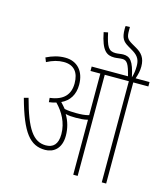

<svg xmlns="http://www.w3.org/2000/svg" viewBox="-129 -994 946 1093"><g transform="rotate(15 344.5 -448.0)"><path d="M308 -203C308 -245 297 -287 275 -323C292 -318 314 -317 336 -317C358 -317 384 -318 406 -324V0H432V-596H574V0H600V-596H689V-622H607C616 -649 621 -670 621 -695C621 -746 599 -771 564 -791L538 -806C505 -825 500 -837 500 -876V-896L475 -895C474 -890 474 -883 474 -877C474 -824 488 -806 520 -787L552 -768C585 -747 595 -725 595 -691C595 -665 592 -645 585 -622C566 -714 544 -735 504 -735C491 -735 474 -731 459 -731C418 -731 405 -754 388 -834L363 -829C384 -723 414 -705 459 -705C474 -705 488 -709 506 -709C534 -709 545 -689 562 -622H348V-596H406V-351C383 -344 357 -343 331 -343C311 -343 285 -344 262 -349C253 -360 243 -372 233 -382C280 -404 306 -445 306 -503C306 -584 260 -632 190 -632C151 -632 117 -622 80 -604L90 -579C124 -597 156 -606 188 -606C250 -606 279 -568 279 -504C279 -440 245 -398 163 -388L165 -363C180 -365 194 -368 207 -372C248 -330 281 -274 281 -205C281 -145 254 -121 211 -121C137 -121 93 -185 47 -357L21 -350C74 -157 125 -95 214 -95C262 -95 308 -126 308 -203Z"/></g></svg>

Font: Noto Sans Devanagari UI ExtraCondensed Thin
Style: Regular
Weight: 100
Width: 2
Designer: Jelle Bosma - Monotype Design Team
Foundry: Monotype Imaging Inc.
Version: Version 2.004